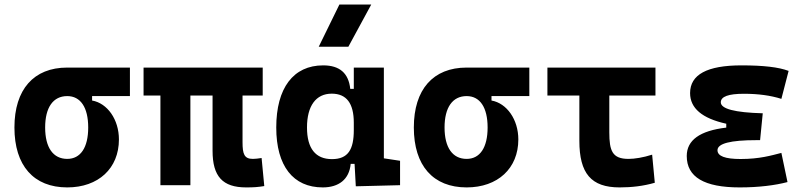

<svg xmlns="http://www.w3.org/2000/svg" viewBox="-20 -815 3556 845"><path d="M275.9 9.8C413.1 9.8 503.4 -74.2 503.4 -201.2C503.4 -289.1 452.6 -360.8 385.3 -372.6V-392.1H551.8V-517.6H275.9C128.4 -517.6 43.5 -421.4 43.5 -253.9C43.5 -85.9 128.4 9.8 275.9 9.8ZM275.9 -115.7C213.9 -115.7 178.7 -165.5 178.7 -253.9C178.7 -342.3 213.9 -392.1 275.9 -392.1C334.5 -392.1 368.2 -342.3 368.2 -253.9C368.2 -165.5 334.5 -115.7 275.9 -115.7Z M1063.5 9.8C1098.1 9.8 1115.7 8.3 1143.1 3.9L1131.3 -119.6C1115.2 -117.2 1104 -115.7 1092.8 -115.7C1054.7 -115.7 1047.4 -137.7 1047.4 -189V-394.5H1136.2V-517.6H611.8V-394.5H686V0H817.9V-394.5H915.5V-151.4C915.5 -38.6 959.5 9.8 1063.5 9.8Z M1400.4 9.8C1470.2 9.8 1517.1 -24.9 1523.4 -93.8H1540.5L1545.9 4.9L1740.7 0V-107.4L1669.4 -118.2V-517.6H1537.1V-423.8H1521.5C1514.2 -493.2 1474.6 -527.3 1402.3 -527.3C1271 -527.3 1195.8 -427.7 1195.8 -253.9C1195.8 -84 1270.5 9.8 1400.4 9.8ZM1537.1 -242.7C1537.1 -157.2 1512.2 -114.7 1440.9 -114.7C1368.7 -114.7 1331.1 -161.6 1331.1 -253.9C1331.1 -349.1 1370.6 -402.8 1439.9 -402.8C1504.9 -402.8 1537.1 -360.4 1537.1 -274.9ZM1382.8 -609.4H1513.2L1613.8 -794.9H1473.6Z M2033.7 9.8C2170.9 9.8 2261.2 -74.2 2261.2 -201.2C2261.2 -289.1 2210.4 -360.8 2143.1 -372.6V-392.1H2309.6V-517.6H2033.7C1886.2 -517.6 1801.3 -421.4 1801.3 -253.9C1801.3 -85.9 1886.2 9.8 2033.7 9.8ZM2033.7 -115.7C1971.7 -115.7 1936.5 -165.5 1936.5 -253.9C1936.5 -342.3 1971.7 -392.1 2033.7 -392.1C2092.3 -392.1 2126 -342.3 2126 -253.9C2126 -165.5 2092.3 -115.7 2033.7 -115.7Z M2707 9.8C2759.8 9.8 2811.5 3.9 2861.8 -10.7L2850.1 -134.3C2810.5 -121.6 2772.9 -115.7 2746.1 -115.7C2674.8 -115.7 2661.6 -150.9 2661.6 -232.9V-394.5H2864.7V-517.6H2389.2V-394.5H2529.8V-195.3C2529.8 -51.8 2581.5 9.8 2707 9.8Z M3235.4 9.8C3320.3 9.8 3391.6 0.5 3445.8 -13.7L3418.9 -142.1C3375 -130.9 3323.7 -115.2 3239.3 -115.2C3171.4 -115.2 3137.7 -127.9 3137.7 -153.8C3137.7 -183.6 3194.8 -198.2 3309.6 -198.2H3325.2L3336.9 -316.4C3213.4 -319.8 3152.3 -335.9 3152.3 -364.7C3152.3 -390.1 3186 -402.3 3253.9 -402.3C3316.9 -402.3 3371.1 -395 3418.9 -379.9L3450.7 -502.9C3407.7 -519.5 3339.4 -527.3 3243.2 -527.3C3092.3 -527.3 3017.1 -486.8 3017.1 -405.3C3017.1 -338.9 3069.8 -293.9 3176.3 -270.5V-253.4C3060.1 -239.7 3002.4 -198.2 3002.4 -128.4C3002.4 -35.6 3079.6 9.8 3235.4 9.8Z"/></svg>

Font: Cascadia Code
Style: Bold
Weight: 700
Monospace: yes
Designer: Aaron Bell
Foundry: Saja Typeworks
Version: Version 2404.023